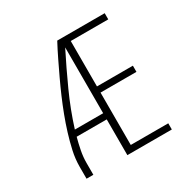

<svg xmlns="http://www.w3.org/2000/svg" viewBox="-163 -893 1046 1051"><g transform="rotate(-30 360.0 -367.5)"><path d="M91 0H134V-74Q134 -112 141.5 -150.5Q149 -189 159 -226H349V0H630V-39H393V-370H620V-409H393V-696H630V-735H330Q306 -690 284 -644.5Q262 -599 240.5 -553.5Q219 -508 199 -461.5Q179 -415 161 -367.5Q143 -320 128 -271.5Q113 -223 102 -173.5Q91 -124 91 -74ZM349 -265H170Q204 -373 251 -476.5Q298 -580 349 -681Z"/></g></svg>

Font: Iosevka Sparkle Extralight
Style: Regular
Weight: 200
Designer: Belleve Invis
Foundry: Belleve Invis
Version: Version 4.5.0; ttfautohint (v1.8.3)